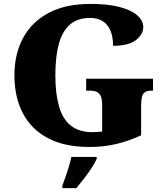

<svg xmlns="http://www.w3.org/2000/svg" viewBox="-20 -744 850 985"><path d="M440 10Q310 10 224.5 -36Q139 -82 96.5 -164.5Q54 -247 54 -358Q54 -466 98 -548.5Q142 -631 229 -677.5Q316 -724 444 -724Q534 -724 594 -708Q654 -692 684.5 -665Q715 -638 715 -605Q715 -568 677.5 -538.5Q640 -509 560 -509Q560 -557 546 -588.5Q532 -620 506 -636Q480 -652 442 -652Q378 -652 338.5 -617.5Q299 -583 281.5 -517.5Q264 -452 264 -358Q264 -264 282.5 -199Q301 -134 343 -100Q385 -66 454 -66Q465 -66 477.5 -67Q490 -68 504 -69V-206Q504 -231 498.5 -247Q493 -263 479.5 -271Q466 -279 441 -279H422V-340H765V-279H756Q735 -279 723.5 -271Q712 -263 708 -246Q704 -229 704 -202V-50Q640 -20 575.5 -5Q511 10 440 10ZM300 208Q307 189 316.5 162.5Q326 136 334 108.5Q342 81 346 61H476V71Q467 92 449.5 118.5Q432 145 411 172Q390 199 372 221H300Z"/></svg>

Font: Noto Serif Gujarati Black
Style: Regular
Weight: 900
Version: Version 2.102